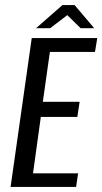

<svg xmlns="http://www.w3.org/2000/svg" viewBox="-20 -742 406 762"><path d="M22 0 106 -591H366L357 -536H178L150 -338H296L287 -278H142L111 -54H290L282 0ZM123 -630 228 -722H276L354 -630H300L247 -682L179 -630Z"/></svg>

Font: Alumni Sans Medium
Style: Italic
Weight: 500
Italic angle: -8°
Designer: Robert E. Leuschke
Foundry: Robert E. Leuschke
Version: Version 1.016